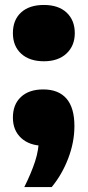

<svg xmlns="http://www.w3.org/2000/svg" viewBox="-20 -578 354 774"><path d="M78 176Q106 120 121.5 72.5Q137 25 137 -23.5L181 9.5H156.5Q99.5 9.5 65.8 -21.2Q32 -52 32 -104Q32 -157 64.5 -187.2Q97 -217.5 154 -217.5Q216 -217.5 248 -180.5Q280 -143.5 280 -70Q280 -5 255.2 60Q230.5 125 188.5 176ZM157 -331Q99 -331 65.5 -361.5Q32 -392 32 -444.5Q32 -497.5 65 -527.8Q98 -558 157 -558Q216 -558 248.8 -527Q281.5 -496 281.5 -444.5Q281.5 -393.5 248 -362.2Q214.5 -331 157 -331Z"/></svg>

Font: Encode Sans SemiExpanded ExtraBold
Style: Regular
Weight: 800
Width: 6
Designer: Multiple Designers
Foundry: Impallari Type
Version: Version 3.002